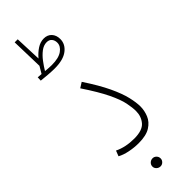

<svg xmlns="http://www.w3.org/2000/svg" viewBox="-337 -847 1025 1025"><g transform="rotate(-45 175.5 -334.5)"><path d="M33 -22 45 -53Q94 -29 159 -29Q221 -29 245.5 -57.5Q270 -86 270 -127Q270 -152 262.5 -189.5Q255 -227 228 -283Q201 -339 145 -423L175 -442Q228 -362 256 -302.5Q284 -243 294 -200Q304 -157 304 -127Q304 -96 291.5 -65.5Q279 -35 247.5 -15Q216 5 159 5Q125 5 90.5 -2Q56 -9 33 -22ZM154 175Q141 175 131.5 166Q122 157 122 145Q122 132 131.5 123Q141 114 154 114Q166 114 175 123Q184 132 184 145Q184 157 175 166Q166 175 154 175ZM124 -594Q102 -594 72 -596.5Q42 -599 25 -601L26 -625Q42 -624 53 -623Q64 -643 76 -662L71 -844H94L100 -693Q120 -717 144.5 -733Q169 -749 195 -749Q223 -749 239.5 -731Q256 -713 256 -684Q256 -646 222.5 -620Q189 -594 124 -594ZM192 -724Q169 -724 147.5 -707.5Q126 -691 108 -667Q90 -643 77 -621Q106 -618 126 -618Q178 -618 204.5 -637Q231 -656 231 -682Q231 -700 221 -712Q211 -724 192 -724Z"/></g></svg>

Font: Noto Sans Arabic Cond ExtLt
Style: Regular
Weight: 200
Width: 3
Designer: Monotype Design Team, Nadine Chahine, Nizar Qandah and Khaled Hosny
Foundry: Monotype Imaging Inc.
Version: Version 2.012; ttfautohint (v1.8.4.7-5d5b)